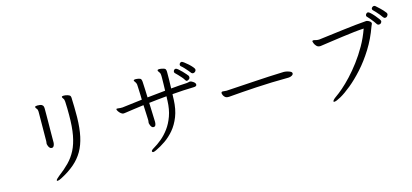

<svg xmlns="http://www.w3.org/2000/svg" viewBox="-69 -1311 4098 1910"><g transform="rotate(-15 1980.0 -356.0)"><path d="M687 -482Q685 -372 667 -288.5Q649 -205 612.5 -142Q576 -79 518 -29.5Q460 20 379 62Q351 77 337 77Q329 77 329 72Q329 61 363 34Q426 -13 473.5 -61.5Q521 -110 552.5 -171.5Q584 -233 600 -318.5Q616 -404 616 -525Q616 -557 615.5 -593Q615 -629 613 -663Q612 -687 602.5 -698Q593 -709 593 -717V-719Q594 -723 600 -724.5Q606 -726 613 -726Q634 -726 655 -719Q675 -712 679.5 -703Q684 -694 684 -679V-671Q686 -632 686.5 -591Q687 -550 687 -513ZM364 -254Q352 -254 343.5 -264Q335 -274 331 -286.5Q327 -299 326 -304V-308Q326 -314 327.5 -321Q329 -328 329 -334Q329 -339 329 -361.5Q329 -384 329.5 -417.5Q330 -451 330 -487.5Q330 -524 330.5 -557Q331 -590 331 -612.5Q331 -635 331 -639Q331 -658 320.5 -669.5Q310 -681 310 -689V-691Q313 -699 335 -699Q366 -699 379 -691.5Q392 -684 395 -673Q398 -662 398 -651V-633Q398 -624 398 -590Q398 -556 397.5 -510.5Q397 -465 396.5 -420Q396 -375 396 -342Q396 -309 396 -302Q396 -286 389 -271Q382 -256 369 -254Z M1947 -638Q1947 -625 1937 -616.5Q1927 -608 1916 -608Q1905 -608 1898 -616Q1891 -626 1877 -642.5Q1863 -659 1846.5 -677Q1830 -695 1815 -707Q1808 -713 1808 -722Q1808 -732 1815.5 -739.5Q1823 -747 1833 -747Q1839 -747 1857 -734Q1875 -721 1896 -702Q1917 -683 1932 -665Q1947 -647 1947 -638ZM1916 -491Q1916 -472 1883 -472Q1833 -471 1777 -468Q1721 -465 1663 -460Q1662 -442 1661.5 -428Q1661 -414 1661 -405Q1657 -305 1628 -231.5Q1599 -158 1555 -106.5Q1511 -55 1460.5 -20.5Q1410 14 1363 36Q1341 47 1330 47Q1324 47 1319 41Q1318 39 1318 36Q1318 25 1346 9Q1386 -14 1429 -49.5Q1472 -85 1509 -135Q1546 -185 1570.5 -253Q1595 -321 1598 -409Q1598 -417 1598.5 -428.5Q1599 -440 1600 -455Q1553 -451 1507 -446Q1461 -441 1417 -436Q1419 -388 1420.5 -340Q1422 -292 1424 -242V-238Q1424 -235 1423 -224Q1422 -213 1416.5 -202.5Q1411 -192 1397 -192Q1384 -192 1376 -203Q1368 -214 1364.5 -226.5Q1361 -239 1360 -242V-245Q1360 -251 1361.5 -258Q1363 -265 1363 -271Q1363 -276 1362 -298.5Q1361 -321 1359.5 -355.5Q1358 -390 1356 -429Q1300 -422 1252 -415Q1204 -408 1169 -403Q1156 -400 1144 -400Q1131 -400 1117 -411.5Q1103 -423 1094 -437Q1085 -451 1085 -458Q1085 -463 1088.5 -463.5Q1092 -464 1096 -464Q1104 -464 1113 -462.5Q1122 -461 1126 -461H1149L1354 -486Q1354 -506 1353 -533Q1352 -560 1351 -585.5Q1350 -611 1349 -628Q1348 -645 1348 -645Q1347 -651 1345 -655.5Q1343 -660 1340 -666Q1336 -673 1331 -679.5Q1326 -686 1326 -690V-692Q1329 -699 1345 -699Q1353 -699 1361.5 -698Q1370 -697 1380 -695Q1398 -691 1402.5 -680.5Q1407 -670 1408 -655Q1410 -614 1412 -573.5Q1414 -533 1415 -493L1601 -512Q1602 -546 1603 -580Q1604 -614 1604 -641Q1604 -652 1604 -661Q1604 -670 1603 -677Q1603 -683 1601 -688.5Q1599 -694 1596 -699Q1592 -707 1586.5 -713Q1581 -719 1581 -725Q1581 -727 1581.5 -727.5Q1582 -728 1582 -729Q1584 -735 1600 -735Q1608 -735 1618.5 -733.5Q1629 -732 1642 -728Q1658 -724 1662.5 -716Q1667 -708 1668 -691V-674Q1668 -649 1667.5 -607Q1667 -565 1665 -518Q1709 -522 1751 -525.5Q1793 -529 1830 -530Q1838 -530 1846.5 -533Q1855 -536 1864 -536H1866Q1877 -535 1895.5 -522Q1914 -509 1916 -495ZM1869 -582Q1869 -566 1856.5 -558.5Q1844 -551 1838 -551Q1827 -551 1821 -563Q1813 -578 1797.5 -595.5Q1782 -613 1766.5 -629.5Q1751 -646 1740 -656Q1734 -662 1734 -670Q1734 -680 1741 -688Q1748 -696 1758 -696Q1767 -696 1783.5 -682Q1800 -668 1818.5 -649Q1837 -630 1850.5 -614Q1864 -598 1867 -593Q1869 -590 1869 -582Z M2790 -387Q2802 -387 2821 -383Q2840 -379 2855.5 -371Q2871 -363 2871 -351Q2871 -338 2854.5 -329Q2838 -320 2821 -320Q2641 -319 2485 -309.5Q2329 -300 2213 -290Q2207 -289 2202 -289Q2197 -289 2192 -289Q2171 -289 2159 -300Q2147 -311 2142 -323.5Q2137 -336 2137 -341Q2137 -357 2152 -357Q2159 -357 2169.5 -355.5Q2180 -354 2190 -354H2194Q2334 -362 2484.5 -372Q2635 -382 2787 -387Z M3935 -676Q3935 -668 3926.5 -657Q3918 -646 3904 -646Q3892 -646 3883 -659Q3876 -671 3861 -689Q3846 -707 3830 -724.5Q3814 -742 3804 -751Q3798 -757 3798 -765Q3798 -774 3806.5 -781.5Q3815 -789 3825 -789Q3833 -789 3840 -783Q3854 -771 3881 -745.5Q3908 -720 3930 -691Q3935 -683 3935 -676ZM3846 -603Q3838 -597 3826 -597Q3814 -597 3808 -606Q3800 -620 3785 -639Q3770 -658 3755 -676.5Q3740 -695 3729 -705Q3725 -709 3725 -716Q3725 -726 3733 -734.5Q3741 -743 3751 -743Q3759 -743 3776 -727.5Q3793 -712 3812 -690Q3831 -668 3844 -649.5Q3857 -631 3857 -625Q3857 -614 3846 -603ZM3214 -607Q3265 -613 3330.5 -621.5Q3396 -630 3466 -638.5Q3536 -647 3600 -654Q3664 -661 3712 -664Q3720 -664 3731.5 -659Q3743 -654 3752 -646Q3761 -637 3761 -630Q3761 -623 3757 -616Q3753 -609 3750 -600Q3708 -481 3646 -382Q3584 -283 3515 -206.5Q3446 -130 3381 -77Q3316 -24 3267.5 3Q3219 30 3199 30Q3191 30 3191 24Q3191 19 3200 8.5Q3209 -2 3228 -15Q3259 -36 3303 -74Q3347 -112 3397.5 -166Q3448 -220 3498.5 -287Q3549 -354 3593.5 -432Q3638 -510 3669 -598Q3625 -596 3567.5 -589.5Q3510 -583 3447.5 -574.5Q3385 -566 3325.5 -557.5Q3266 -549 3217 -542Q3213 -541 3209.5 -541Q3206 -541 3203 -541Q3183 -541 3169.5 -555Q3156 -569 3149.5 -585Q3143 -601 3143 -605Q3143 -614 3152 -615H3155Q3164 -615 3177 -611Q3190 -607 3206 -607Z"/></g></svg>

Font: Moon Stars Kai T HW
Style: Regular
Weight: 400
Designer: GuiWonder
Version: Version 1.101